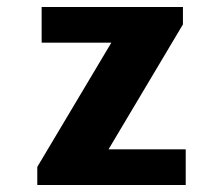

<svg xmlns="http://www.w3.org/2000/svg" viewBox="-20 -531 640 551"><path d="M87 0V-52L299.5 -408.5H99.5V-511H505V-461L291.5 -102.5H513V0Z"/></svg>

Font: Chivo Mono Medium
Style: Regular
Weight: 500
Monospace: yes
Designer: Hector Gatti
Foundry: Omnibus-Type
Version: Version 1.008